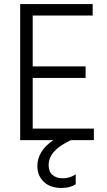

<svg xmlns="http://www.w3.org/2000/svg" viewBox="-20 -694 530 951"><path d="M355 219Q327 237 284 237Q229 237 197 206.5Q165 176 165 129Q165 54 244 0H80V-674H439V-617H142V-365H404V-308H142V-57H445V0H332Q221 50 221 124Q221 156 240 172.5Q259 189 291 189Q328 189 355 169Z"/></svg>

Font: Hind Siliguri Light
Style: Regular
Weight: 300
Designer: Jyotish Sonowal
Foundry: Indian Type Foundry
Version: Version 1.001;PS 1.0;hotconv 1.0.86;makeotf.lib2.5.63406; tt